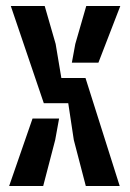

<svg xmlns="http://www.w3.org/2000/svg" viewBox="-20 -620 432 640"><path d="M266 0 226 -153.5 207.5 -276H126L16 -600H129L165.5 -473.5L184.5 -360H265L379 0ZM219.5 -411 231 -473.5 267.5 -600H381L308 -411ZM10.5 0 88.5 -225H177L164 -153.5L124 0Z"/></svg>

Font: Big Shoulders Stencil Text
Style: Bold
Weight: 700
Designer: Patric King
Foundry: XO Type Co
Version: Version 1.000